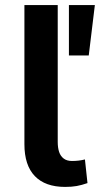

<svg xmlns="http://www.w3.org/2000/svg" viewBox="-20 -725 393 755"><path d="M236 10Q158 10 117 -32.5Q76 -75 76 -158V-705H207V-167Q207 -144 212.5 -127.5Q218 -111 230.5 -101.5Q243 -92 263 -92Q277 -92 289.5 -93.5Q302 -95 314 -98L324 -5Q301 3 281.5 6.5Q262 10 236 10ZM251 -507V-705H353L329 -507Z"/></svg>

Font: Nunito Sans 7pt SemiCondensed
Style: Bold
Weight: 700
Width: 4
Designer: Vernon Adams
Foundry: Vernon Adams
Version: Version 3.101;gftools[0.9.27]